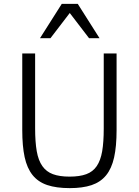

<svg xmlns="http://www.w3.org/2000/svg" viewBox="-20 -950 713 985"><path d="M578.1 -282.2Q578.1 -199.2 565.4 -142.3Q552.7 -85.4 524.2 -50.5Q495.6 -15.6 449.7 -0.2Q403.8 15.1 337.9 15.1Q269 15.1 222.2 -0.7Q175.3 -16.6 147 -52Q118.7 -87.4 106.4 -144Q94.2 -200.7 94.2 -282.2V-675.8H160.2V-292Q160.2 -221.7 168.5 -174.3Q176.8 -127 197.3 -97.9Q217.8 -68.8 251.7 -56.4Q285.6 -43.9 336.9 -43.9Q388.7 -43.9 422.6 -56.4Q456.5 -68.8 476.3 -97.9Q496.1 -127 504.2 -174.1Q512.2 -221.2 512.2 -290V-675.8H578.1ZM437 -753.9 337.9 -883.3 238.8 -753.9H185.1L296.9 -930.2H378.9L490.7 -753.9Z"/></svg>

Font: Clear Sans Light
Style: Regular
Weight: 300
Foundry: Intel Corporation
Version: Version 1.00